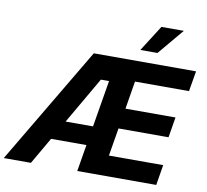

<svg xmlns="http://www.w3.org/2000/svg" viewBox="-136 -1068 1265 1176"><g transform="rotate(10 496.0 -479.5)"><path d="M-37.7 0 393.9 -727.5H1029.9L1008.4 -600.8H672.5L643.8 -427.3H954.9L934 -300.6H622.9L593.8 -126.8H931.4L910.5 0H419.3L515.4 -576.2H464.5L131.1 0ZM156.8 -166.2 177.1 -285.9H554.9L534.6 -166.2ZM671.1 -797.3 773.8 -958.8H913.1L777.7 -797.3Z"/></g></svg>

Font: Inter Tight
Style: Italic
Weight: 400
Italic angle: -9.39999°
Designer: Rasmus Andersson
Foundry: rsms
Version: Version 3.002